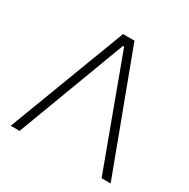

<svg xmlns="http://www.w3.org/2000/svg" viewBox="-160 -861 996 1010"><g transform="rotate(30 337.5 -356.5)"><path d="M34 0Q56 -57.5 80 -121Q104 -184.5 126 -242L218.5 -486.5Q243.5 -552 264 -605.5Q284 -659 304.5 -713H374Q394.5 -659 414.2 -606Q434 -553 458.5 -487L551 -240.5Q573 -181.5 596.2 -119.2Q619.5 -57 641 0H586Q554.5 -85 521.5 -174.2Q488.5 -263.5 458 -346L342.5 -659H335.5L218.5 -347.5Q188 -266.5 153.5 -174.5Q118.5 -82 88 0Z"/></g></svg>

Font: Heraclito ExtraLight
Style: Regular
Weight: 200
Designer: Kostas Bartsokas (font) & Cristiano Sobral (main changes)
Foundry: Kostas Bartsokas (font) & Cristiano Sobral (main changes)
Version: Version 1.00;July 8, 2020;FontCreator 13.0.0.2655 64-bit